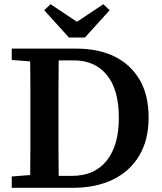

<svg xmlns="http://www.w3.org/2000/svg" viewBox="-20 -896 772 916"><path d="M259 -313Q259 -247 259 -183Q259 -119 260 -57H324Q431 -57 489 -129.5Q547 -202 547 -334Q547 -468 490 -538Q433 -608 331 -608H260Q259 -546 259 -483Q259 -420 259 -356ZM36 -610V-664H345Q450 -664 527 -626Q604 -588 646.5 -515Q689 -442 689 -335Q689 -228 644 -153Q599 -78 518 -39Q437 0 328 0H36V-54L124 -61Q125 -122 125 -185Q125 -248 125 -313V-356Q125 -418 125 -480Q125 -542 124 -603ZM221 -876 347 -792 473 -876 503 -847 385 -717H309L191 -847Z"/></svg>

Font: Source Serif 4 SmText Semibold
Style: Regular
Weight: 600
Designer: Frank Grießhammer
Foundry: Adobe
Version: Version 4.005;hotconv 1.1.0;makeotfexe 2.6.0